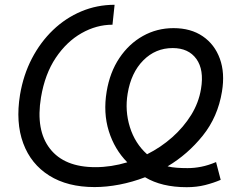

<svg xmlns="http://www.w3.org/2000/svg" viewBox="-20 -759 993 791"><path d="M749 12.2Q646 12.2 577.6 -28.8Q525.4 -8.8 471.9 1.5Q418.5 11.7 369.6 11.7Q258.3 11.7 182.9 -35.6Q107.4 -83 75.7 -168.7Q43.9 -254.4 62.5 -368.7Q76.2 -450.2 111.3 -517.8Q146.5 -585.4 198.5 -635.3Q250.5 -685.1 315.2 -712.2Q379.9 -739.3 452.1 -739.3L443.4 -657.2Q377.4 -657.2 315.9 -622.3Q254.4 -587.4 209.7 -520.8Q165 -454.1 148.9 -357.9Q126.5 -222.7 185.8 -146.5Q245.1 -70.3 373 -70.3Q438 -70.3 504.4 -90.3Q451.7 -143.6 428.2 -219Q404.8 -294.4 419.4 -381.8Q432.6 -461.4 471.9 -520Q511.2 -578.6 568.8 -610.8Q626.5 -643.1 694.8 -643.1Q766.1 -643.1 815.2 -609.6Q864.3 -576.2 885.7 -517.3Q907.2 -458.5 894.5 -381.8Q877.4 -277.3 815.4 -200.2Q753.4 -123 670.4 -73.7Q688 -69.3 708.3 -67.9Q728.5 -66.4 752.9 -66.4Q780.3 -66.4 808.8 -72Q837.4 -77.6 870.1 -91.3L889.2 -18.1Q859.9 -5.4 825 3.4Q790 12.2 749 12.2ZM585.9 -123.5Q642.6 -151.9 689.5 -193.4Q736.3 -234.9 767.6 -285.4Q798.8 -335.9 808.1 -392.6Q821.3 -471.2 789.1 -516.1Q756.8 -561 691.4 -561Q620.6 -561 570.3 -510.3Q520 -459.5 505.9 -373.5Q494.1 -302.7 515.1 -235.4Q536.1 -168 585.9 -123.5Z"/></svg>

Font: Inter Display
Style: Italic
Weight: 400
Italic angle: -9.39999°
Designer: Rasmus Andersson
Foundry: rsms
Version: Version 4.000;git-a52131595